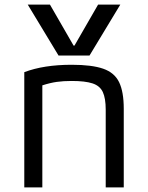

<svg xmlns="http://www.w3.org/2000/svg" viewBox="-20 -810 640 830"><path d="M85 -498Q169 -530 290 -530Q377 -530 426 -513Q475 -496 495 -454.5Q515 -413 515 -340V0H437V-336Q437 -385 424.5 -412Q412 -439 380 -449.5Q348 -460 290 -460Q254 -460 225.5 -456Q197 -452 163 -441V0H85ZM100 -790 233 -570H367L500 -790H404L302 -613H298L196 -790Z"/></svg>

Font: M PLUS Code Latin 60
Style: Regular
Weight: 400
Width: 7
Monospace: yes
Designer: Coji Morishita
Foundry: UNDERFOREST DESIGN
Version: Version 1.005; ttfautohint (v1.8.3)